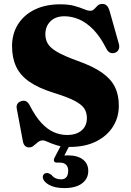

<svg xmlns="http://www.w3.org/2000/svg" viewBox="-20 -735 668 980"><path d="M298 -6H342L302.5 70L273 63Q283 60.5 295.2 59.2Q307.5 58 325.5 58Q376 58 403.2 79.2Q430.5 100.5 430.5 137.5Q430.5 177 398.8 201Q367 225 308.5 225Q260 225 230.8 208.8Q201.5 192.5 198.5 170.5Q198 160.5 203.8 154.5Q209.5 148.5 217.5 148.5Q225 147.5 230.8 150.5Q236.5 153.5 242.5 157.5Q252.5 170 264.8 175.2Q277 180.5 291 180.5Q328 180.5 328 136Q328 116.5 317.2 105.8Q306.5 95 285 95H271Q259 95 256 87.8Q253 80.5 258 70.5ZM336 15Q298 15 270.8 6.8Q243.5 -1.5 225.8 -10Q208 -18.5 197.5 -18.5Q187 -18.5 178.8 -13Q170.5 -7.5 163 -0.5Q155.5 6.5 147.5 12Q139.5 17.5 129 17.5Q116.5 17.5 108 9.8Q99.5 2 96.5 -15.5L65 -183.5Q63.5 -196 69 -205Q74.5 -214 87.5 -218.5Q102 -223.5 112.8 -218.2Q123.5 -213 131.5 -197.5Q161.5 -139 192.5 -106.2Q223.5 -73.5 256 -59.8Q288.5 -46 322.5 -46Q369 -46 396.2 -69Q423.5 -92 423.5 -132.5Q423.5 -159 411 -179.8Q398.5 -200.5 361.8 -220Q325 -239.5 253.5 -261.5Q176.5 -285.5 130 -317.8Q83.5 -350 62.5 -394.8Q41.5 -439.5 41.5 -500Q41.5 -562.5 71.8 -610.8Q102 -659 157.2 -686Q212.5 -713 287 -713Q330 -713 359 -705Q388 -697 407.8 -688.5Q427.5 -680 441 -680Q453 -680 461 -688.8Q469 -697.5 478.2 -706.2Q487.5 -715 502.5 -715Q516 -715 525 -706.5Q534 -698 540.5 -675L587 -510Q591 -494.5 585.5 -482.2Q580 -470 566.5 -465.5Q552 -461 541.2 -466.5Q530.5 -472 523.5 -485.5Q491.5 -548.5 455.8 -584.8Q420 -621 382.8 -636.5Q345.5 -652 309 -652Q263.5 -652 237.5 -626.2Q211.5 -600.5 211.5 -559.5Q211.5 -534 223.8 -512.5Q236 -491 271.8 -470Q307.5 -449 377 -424Q454.5 -396.5 500.2 -364.5Q546 -332.5 566.5 -291Q587 -249.5 586.5 -194.5Q586.5 -136.5 556.8 -89Q527 -41.5 471 -13.2Q415 15 336 15Z"/></svg>

Font: Fraunces
Style: Bold
Weight: 700
Version: Version 1.000;[b76b70a41]